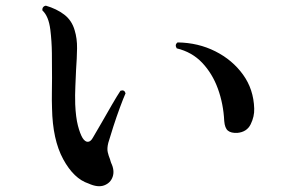

<svg xmlns="http://www.w3.org/2000/svg" viewBox="-20 -702 1040 679"><path d="M293 -53Q241 -70 203.5 -139Q166 -208 164 -319Q163 -348 163.5 -374Q164 -400 164 -425Q164 -472 163.5 -514Q163 -556 158 -597Q152 -645 130 -665Q129 -672 132.5 -676.5Q136 -681 142 -682Q180 -671 207 -650.5Q234 -630 244 -595Q253 -566 252.5 -531Q252 -496 249 -455Q248 -427 246.5 -397Q245 -367 246 -333Q248 -287 255.5 -258Q263 -229 272 -214Q281 -200 291 -200.5Q301 -201 309 -216Q321 -236 339 -267.5Q357 -299 375.5 -331Q394 -363 406 -381Q420 -386 424 -372Q416 -354 404 -321.5Q392 -289 381 -255Q370 -221 363 -197Q358 -177 361 -164Q364 -151 369 -139Q370 -135 371 -132Q372 -129 373 -126Q386 -99 378.5 -77Q371 -55 348.5 -46.5Q326 -38 293 -53ZM819 -232Q797 -231 786 -240Q775 -249 773 -274Q770 -335 750.5 -388.5Q731 -442 695 -480Q659 -518 605 -531Q597 -544 608 -552Q681 -551 741.5 -520.5Q802 -490 839.5 -438Q877 -386 879 -318Q880 -290 866.5 -262.5Q853 -235 819 -232Z"/></svg>

Font: Zen Old Mincho
Style: Bold
Weight: 700
Designer: Yoshimichi Ohira
Foundry: Positype
Version: Version 1.500